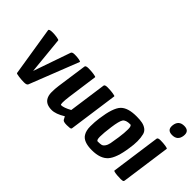

<svg xmlns="http://www.w3.org/2000/svg" viewBox="-55 -1287 1822 1822"><g transform="rotate(45 856.0 -376.0)"><path d="M396 -496Q401 -512 435 -512Q469 -512 495 -507Q521 -502 519 -496L324 0Q317 16 282 16Q247 16 210 11Q173 6 172 0L93 -494V-496Q91 -503 102 -507.5Q113 -512 140 -512Q167 -512 197.5 -507Q228 -502 229 -496L266 -122Z M652 16Q578 16 550 -30Q532 -59 532 -104.5Q532 -150 538 -192L581 -496Q583 -512 619.5 -512Q656 -512 690.5 -507Q725 -502 724 -496L682 -192Q675 -138 675 -109Q675 -80 683 -80Q719 -80 784 -116L837 -496Q839 -512 875.5 -512Q912 -512 947 -507Q982 -502 981 -496L912 0Q911 6 909 8Q903 16 855 16Q807 16 800 0L799 -1L783 -31Q707 16 652 16Z M1265 -512Q1313 -512 1343.5 -505.5Q1374 -499 1397 -482Q1420 -465 1428 -436Q1438 -397 1438 -350.5Q1438 -304 1429 -250Q1408 -100 1356.5 -42Q1305 16 1191 16Q1077 16 1043 -42Q1021 -77 1021 -135Q1021 -193 1029 -250Q1051 -409 1099.5 -460.5Q1148 -512 1265 -512ZM1173 -82Q1206 -82 1221.5 -86Q1237 -90 1250.5 -109Q1264 -128 1270 -157.5Q1276 -187 1285.5 -253Q1295 -319 1295 -367.5Q1295 -416 1276 -416Q1216 -416 1198 -388.5Q1180 -361 1167.5 -269.5Q1155 -178 1155 -130Q1155 -82 1173 -82Z M1549 -496Q1551 -512 1587 -512Q1623 -512 1654.5 -507Q1686 -502 1685 -496L1616 0Q1615 6 1613 8Q1607 16 1580 16Q1553 16 1531 14Q1478 9 1480 0ZM1649 -768Q1712 -768 1712 -712Q1712 -705 1711 -696Q1701 -624 1629 -624Q1566 -624 1566 -680Q1566 -687 1567 -696Q1577 -768 1649 -768Z"/></g></svg>

Font: Chau Philomene One
Style: Italic
Weight: 400
Designer: Vicente Lamonaca
Foundry: TipoType
Version: Version 1.001